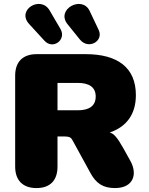

<svg xmlns="http://www.w3.org/2000/svg" viewBox="-20 -945 758 975"><path d="M165 10C235 10 272 -29 272 -99V-252H305C340 -252 342 -244 353 -224L439 -67C468 -13 504 10 564 10C657 10 680 -60 642 -128L607 -191C575 -248 558 -267 537 -272C622 -301 670 -364 670 -462C670 -602 577 -670 415 -670H166C96 -670 57 -631 57 -561V-99C57 -29 96 10 165 10ZM375 -385H272V-524H375C433 -524 466 -502 466 -455C466 -407 433 -385 375 -385ZM323 -822 386 -744C429 -691 508 -736 481 -793L435 -890C397 -970 262 -898 323 -822ZM128 -823 206 -738C249 -691 319 -743 287 -798L232 -892C187 -970 62 -895 128 -823Z"/></svg>

Font: SN Pro Black
Style: Regular
Weight: 900
Designer: Tobias Whetton
Foundry: Supernotes
Version: Version 1.001;Glyphs 3.2 (3249)